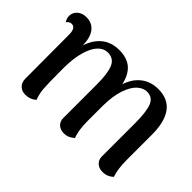

<svg xmlns="http://www.w3.org/2000/svg" viewBox="-91 -784 1054 1054"><g transform="rotate(45 436.0 -256.5)"><path d="M819 -12Q792 13 756 13Q728 13 710.5 -3Q693 -19 693 -45V-306Q693 -388 677.5 -430Q662 -472 617 -472Q588 -472 561.5 -447.5Q535 -423 518 -372Q501 -321 500 -246V-131Q500 -56 517 -12Q503 0 489 6.5Q475 13 455 13Q428 13 411 -2.5Q394 -18 394 -45V-306Q394 -391 376.5 -431.5Q359 -472 312 -472Q282 -472 257 -446.5Q232 -421 216.5 -367.5Q201 -314 201 -234Q201 -119 204 -81.5Q207 -44 220 -11Q193 13 156 13Q129 13 111.5 -4Q94 -21 94 -50L93 -390Q93 -443 61 -443Q53 -443 44.5 -438Q36 -433 32 -425Q20 -445 20 -463Q20 -490 40.5 -508Q61 -526 93 -526Q137 -526 162 -494.5Q187 -463 188 -402Q207 -461 247.5 -493.5Q288 -526 348 -526Q409 -526 444 -495.5Q479 -465 492 -404Q510 -461 551 -493.5Q592 -526 651 -526Q803 -526 803 -322V-131Q803 -56 819 -12Z"/></g></svg>

Font: Arima Madurai
Style: Bold
Weight: 700
Designer: Joana Correia and Natanael Gama
Foundry: NDISCOVER
Version: Version 1.019